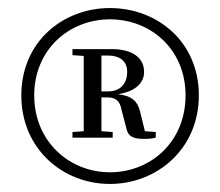

<svg xmlns="http://www.w3.org/2000/svg" viewBox="-20 -801 547 477"><path d="M65 -564C65 -679 153 -753 253 -753C354 -753 441 -679 441 -564C441 -449 355 -373 253 -373C153 -373 65 -449 65 -564ZM33 -564C33 -431 136 -344 253 -344C370 -344 474 -431 474 -564C474 -698 370 -781 253 -781C137 -781 33 -698 33 -564ZM188 -459H260V-473L232 -475V-559H247C269 -559 278 -549 282 -528L294 -482C298 -462 311 -456 337 -456C349 -456 354 -456 367 -459V-473L340 -475L328 -524C322 -549 308 -563 273 -567C319 -574 338 -597 338 -622C338 -657 310 -679 257 -679H160V-664L188 -662V-475L160 -473V-459ZM232 -663H247C281 -663 296 -647 296 -622C296 -596 281 -574 249 -574H232Z"/></svg>

Font: Noto Serif JP Medium
Style: Regular
Weight: 500
Designer: Ryoko NISHIZUKA 西塚涼子 (kana & ideographs); Frank Grießhammer (Latin, Greek & Cyrillic); Wenlong ZHANG 张文龙 (bopomofo); San
Foundry: Adobe
Version: Version 2.001;hotconv 1.1.0;makeotfexe 2.6.0